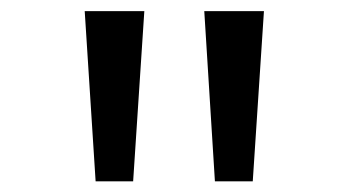

<svg xmlns="http://www.w3.org/2000/svg" viewBox="-20 -745 640 352"><path d="M443.4 -412.6H374L354.5 -724.6H463.9ZM224.1 -412.6H155.3L135.3 -724.6H244.6Z"/></svg>

Font: Liberation Mono
Style: Regular
Weight: 400
Monospace: yes
Designer: Steve Matteson
Foundry: Ascender Corporation
Version: Version 2.1.5